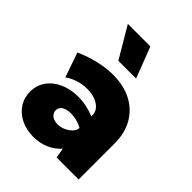

<svg xmlns="http://www.w3.org/2000/svg" viewBox="-210 -846 971 971"><g transform="rotate(45 275.5 -361.0)"><path d="M512.2 0H354.5L345.7 -53.7Q318.8 -22.9 280.8 -6.6Q242.7 9.8 197.8 9.8Q147.5 9.8 108.4 -9.5Q69.3 -28.8 46.9 -62.7Q24.4 -96.7 24.4 -140.1Q24.4 -186 48.8 -220.7Q73.2 -255.4 116.5 -275.1Q159.7 -294.9 215.3 -294.9Q245.6 -294.9 274.9 -288.8Q304.2 -282.7 332 -271V-278.8Q332 -301.3 317.6 -318.4Q303.2 -335.4 277.6 -345.2Q252 -355 219.2 -355Q186 -355 155 -345.2Q124 -335.4 99.6 -317.4L53.7 -449.7Q107.4 -473.6 160.2 -485.8Q212.9 -498 261.2 -498Q337.9 -498 394.3 -468.5Q450.7 -439 481.4 -385Q512.2 -331.1 512.2 -257.8ZM239.3 -121.6Q261.2 -121.6 282.5 -131.3Q303.7 -141.1 317.4 -156.2Q331.1 -171.4 331.1 -187V-187.5Q313.5 -197.8 292 -203.4Q270.5 -209 249 -209Q218.3 -209 200.4 -197.5Q182.6 -186 182.6 -166Q182.6 -153.3 189.9 -143.1Q197.3 -132.8 210.2 -127.2Q223.1 -121.6 239.3 -121.6ZM356.9 -566.4H230L131.8 -732.4H293Z"/></g></svg>

Font: Kumbh Sans Black
Style: Regular
Weight: 900
Version: Version 1.005